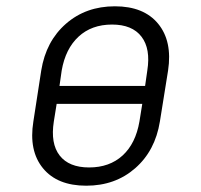

<svg xmlns="http://www.w3.org/2000/svg" viewBox="-20 -580 640 610"><path d="M254 10Q162 10 116.5 -45.5Q71 -101 86 -194L111 -356Q126 -449 189.5 -504.5Q253 -560 345 -560Q437 -560 482.5 -504.5Q528 -449 514 -356L488 -194Q473 -101 409.5 -45.5Q346 10 254 10ZM169 -307H441L448 -356Q459 -425 429.5 -463.5Q400 -502 336 -502Q271 -502 229.5 -463.5Q188 -425 176 -356ZM263 -48Q328 -48 369.5 -86Q411 -124 423 -194L432 -250H160L151 -194Q140 -124 169.5 -86Q199 -48 263 -48Z"/></svg>

Font: NKDuy Mono ExtraLight
Style: Italic
Weight: 200
Italic angle: -9°
Monospace: yes
Designer: NKDuy
Foundry: NKDuy
Version: Version 2.251; ttfautohint (v1.8.4.7-5d5b)